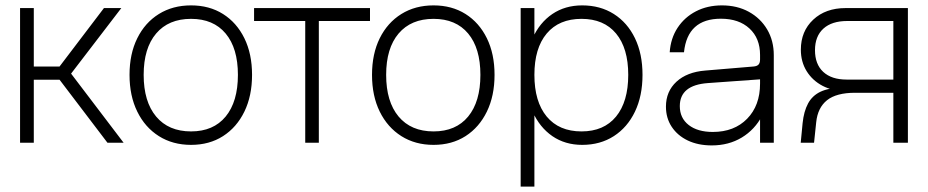

<svg xmlns="http://www.w3.org/2000/svg" viewBox="-20 -530 3446 713"><path d="M182.5 -258.5 366 -500H430.5L238.5 -249.5L239.5 -262.5L439 0H379ZM54.5 -500H105.5V-283H209.5V-234H105.5V0H54.5Z M461 -252Q461 -174 489.8 -115.5Q518.5 -57 570 -24.5Q621.5 8 689.5 8Q757.5 8 808.2 -24.5Q859 -57 887.5 -115.5Q916 -174 916 -252Q916 -330 887.5 -388Q859 -446 808.2 -478Q757.5 -510 689.5 -510Q621.5 -510 570 -478Q518.5 -446 489.8 -388Q461 -330 461 -252ZM863.5 -252Q863.5 -152.5 818 -97.2Q772.5 -42 689.5 -42Q606 -42 559.8 -97.2Q513.5 -152.5 513.5 -252Q513.5 -351 559.8 -405.5Q606 -460 689.5 -460Q772.5 -460 818 -405.5Q863.5 -351 863.5 -252Z M1354 -500H923.5V-452H1113.5V0H1164V-452H1354Z M1361.5 -252Q1361.5 -174 1390.2 -115.5Q1419 -57 1470.5 -24.5Q1522 8 1590 8Q1658 8 1708.8 -24.5Q1759.5 -57 1788 -115.5Q1816.5 -174 1816.5 -252Q1816.5 -330 1788 -388Q1759.5 -446 1708.8 -478Q1658 -510 1590 -510Q1522 -510 1470.5 -478Q1419 -446 1390.2 -388Q1361.5 -330 1361.5 -252ZM1764 -252Q1764 -152.5 1718.5 -97.2Q1673 -42 1590 -42Q1506.5 -42 1460.2 -97.2Q1414 -152.5 1414 -252Q1414 -351 1460.2 -405.5Q1506.5 -460 1590 -460Q1673 -460 1718.5 -405.5Q1764 -351 1764 -252Z M1913.5 -500V163H1964.5V-500ZM1931.5 -252Q1931.5 -174 1957.8 -115.5Q1984 -57 2031.2 -24.5Q2078.5 8 2142 8Q2209 8 2259.5 -24.5Q2310 -57 2338 -115.5Q2366 -174 2366 -252Q2366 -330 2338 -388Q2310 -446 2259.5 -478Q2209 -510 2142 -510Q2078.5 -510 2031.2 -478Q1984 -446 1957.8 -388Q1931.5 -330 1931.5 -252ZM2313 -252Q2313 -152.5 2267.8 -97.2Q2222.5 -42 2139.5 -42Q2056 -42 2010.2 -97.2Q1964.5 -152.5 1964.5 -252Q1964.5 -351 2010.2 -405.5Q2056 -460 2139.5 -460Q2222.5 -460 2267.8 -405.5Q2313 -351 2313 -252Z M2853.5 -325Q2853.5 -379 2828.8 -420.8Q2804 -462.5 2760.8 -486.2Q2717.5 -510 2661 -510Q2607 -510 2564.5 -488Q2522 -466 2496.2 -426.8Q2470.5 -387.5 2467 -336H2520Q2533 -460.5 2657 -460.5Q2724 -460.5 2763.2 -424.2Q2802.5 -388 2802.5 -326V0H2853.5ZM2837.5 -219.5H2802.5Q2802.5 -138 2754.5 -89Q2706.5 -40 2627 -40Q2570.5 -40 2537.5 -65.8Q2504.5 -91.5 2504.5 -136Q2504.5 -214 2609 -221.5L2804.5 -235.5L2802.5 -309Q2802.5 -296.5 2796.8 -290.2Q2791 -284 2778 -283L2599 -268Q2531 -262.5 2492 -226.5Q2453 -190.5 2453 -134Q2453 -91.5 2474.5 -59Q2496 -26.5 2534.2 -8.2Q2572.5 10 2623 10Q2686 10 2734.5 -19.2Q2783 -48.5 2810.2 -100.2Q2837.5 -152 2837.5 -219.5Z M3155.5 -185.5Q3086 -185.5 3051.2 -157.8Q3016.5 -130 3011 -76L3003 0H2953.5L2960.5 -72.5Q2965 -116.5 2980.8 -145.8Q2996.5 -175 3027.2 -189.5Q3058 -204 3106 -204ZM3126 -452Q3069 -452 3037.8 -423.8Q3006.5 -395.5 3006.5 -343.5Q3006.5 -291.5 3037.2 -263Q3068 -234.5 3124 -234.5H3297.5V-452ZM3121.5 -191.5Q3072.5 -191.5 3034.8 -211.2Q2997 -231 2975.5 -265.8Q2954 -300.5 2954 -345.5Q2954 -414 3000 -457Q3046 -500 3120 -500H3351.5V0H3297.5V-185.5H3121.5Z"/></svg>

Font: Overused Grotesk Light
Style: Regular
Weight: 300
Designer: RandomMaerks
Version: Version 0.005